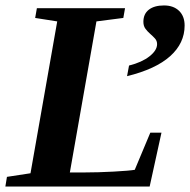

<svg xmlns="http://www.w3.org/2000/svg" viewBox="-27 -685 698 705"><path d="M229.5 -51.8H284.7Q331.5 -51.8 390.4 -54.9Q449.2 -58.1 467.8 -61.5L524.9 -197.8H565.9L522.5 0H-7.3L-1.5 -35.6L85 -48.8L183.1 -606.4L102.1 -619.1L108.4 -654.8H432.1L425.8 -619.1L327.1 -606.4ZM575.2 -665Q609.9 -665 630.4 -645.3Q650.9 -625.5 650.9 -591.3Q650.9 -526.4 597.9 -478.8Q544.9 -431.2 439.5 -405.3L446.8 -444.3Q493.7 -456.1 521.7 -478Q549.8 -500 549.8 -522.9Q549.8 -535.2 542 -543.7Q534.2 -552.2 524.7 -560.5Q515.1 -568.8 507.3 -579.1Q499.5 -589.4 499.5 -605Q499.5 -633.8 519.5 -649.4Q539.6 -665 575.2 -665Z"/></svg>

Font: Tinos
Style: Bold Italic
Weight: 700
Italic angle: -16.333°
Designer: Steve Matteson
Foundry: Monotype Imaging Inc.
Version: Version 1.23